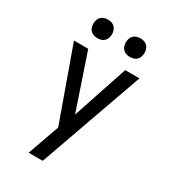

<svg xmlns="http://www.w3.org/2000/svg" viewBox="-225 -1065 1050 1178"><g transform="rotate(30 300.0 -475.5)"><path d="M171 0Q185 -38 198.5 -76Q212 -114 225 -152L251 -224L68 -735H169L301 -345L431 -735H532Q467 -551 401.5 -367.5Q336 -184 271 0ZM415 -819Q402 -819 389 -823Q376 -827 366.5 -836.5Q357 -846 353 -859Q349 -872 349 -885Q349 -898 353 -911Q357 -924 366.5 -933.5Q376 -943 389 -947Q402 -951 415 -951Q428 -951 441 -947Q454 -943 463.5 -933.5Q473 -924 477 -911Q481 -898 481 -885Q481 -872 477 -859Q473 -846 463.5 -836.5Q454 -827 441 -823Q428 -819 415 -819ZM185 -819Q172 -819 159 -823Q146 -827 136.5 -836.5Q127 -846 123 -859Q119 -872 119 -885Q119 -898 123 -911Q127 -924 136.5 -933.5Q146 -943 159 -947Q172 -951 185 -951Q198 -951 211 -947Q224 -943 233.5 -933.5Q243 -924 247 -911Q251 -898 251 -885Q251 -872 247 -859Q243 -846 233.5 -836.5Q224 -827 211 -823Q198 -819 185 -819Z"/></g></svg>

Font: Iosevka Fixed Medium Extended
Style: Regular
Weight: 500
Width: 7
Monospace: yes
Designer: Belleve Invis
Foundry: Belleve Invis
Version: Version 24.1.1; ttfautohint (v1.8.4)